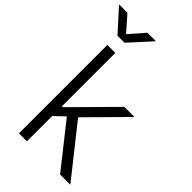

<svg xmlns="http://www.w3.org/2000/svg" viewBox="-314 -1029 1117 1117"><g transform="rotate(45 244.5 -471.0)"><path d="M141.6 -203.1V-288.1H154.3L406.2 -542.5H489.3L239.7 -290L232.4 -289.1ZM81.5 0V-727.5H147V0ZM419.9 0 200.7 -277.3 248 -323.2 504.4 0ZM31.7 -942.4 114.3 -848.6 195.8 -942.4H263.2V-939L143.1 -807.1H85L-34.2 -939V-942.4Z"/></g></svg>

Font: Inter 16pt Light
Style: Regular
Weight: 300
Version: Version 4.001;git-66647c0bb